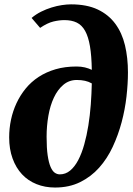

<svg xmlns="http://www.w3.org/2000/svg" viewBox="-20 -841 600 869"><path d="M21.5 -219.2Q21.5 -259.8 29.8 -299.1Q38.1 -338.4 54.7 -374Q71.3 -409.7 96.2 -440.2Q121.1 -470.7 155 -492.9Q189 -515.1 231.7 -527.6Q274.4 -540 326.2 -540Q347.2 -540 364.3 -535.9Q381.3 -531.7 395.5 -524.9Q394.5 -588.4 387.2 -631.6Q379.9 -674.8 365.2 -701.2Q350.6 -727.5 327.4 -738.8Q304.2 -750 271.5 -750Q248.5 -750 221.7 -743.7Q194.8 -737.3 161.6 -714.8L123 -759.8Q142.6 -776.4 166 -788.1Q189.5 -799.8 213.4 -807.1Q237.3 -814.5 260 -817.9Q282.7 -821.3 301.3 -821.3Q373 -821.3 422.1 -798.1Q471.2 -774.9 501.7 -733.6Q532.2 -692.4 545.7 -636Q559.1 -579.6 559.1 -513.2Q559.1 -462.4 552.5 -404.1Q545.9 -345.7 530.5 -287.8Q515.1 -230 490.2 -176.5Q465.3 -123 428.7 -82Q392.1 -41 342.5 -16.6Q293 7.8 229 7.8Q183.6 7.8 145.3 -7.6Q106.9 -22.9 79.6 -52.2Q52.2 -81.5 36.9 -123.8Q21.5 -166 21.5 -219.2ZM250.5 -51.8Q276.9 -51.8 297.6 -69.1Q318.4 -86.4 334.2 -116.7Q350.1 -147 361.3 -187.3Q372.6 -227.5 379.9 -273.2Q387.2 -318.8 390.9 -367.7Q394.5 -416.5 395.5 -463.4Q381.3 -471.7 364.7 -475.3Q348.1 -479 327.6 -479Q292.5 -479 266.6 -457Q240.7 -435.1 223.9 -399.2Q207 -363.3 199 -317.1Q190.9 -271 190.9 -222.2Q190.9 -170.4 195.8 -137.5Q200.7 -104.5 209 -85.4Q217.3 -66.4 228 -59.1Q238.8 -51.8 250.5 -51.8Z"/></svg>

Font: Merriweather UltraBold
Style: Italic
Weight: 900
Italic angle: -7°
Designer: Eben Sorkin ( eben@eyebytes.com )
Foundry: Eben Sorkin ( eben@eyebytes.com )
Version: Version 1.52; ttfautohint (v1.4.1)